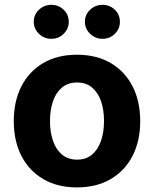

<svg xmlns="http://www.w3.org/2000/svg" viewBox="-20 -785 654 815"><path d="M306.6 10.5Q223.8 10.5 163.6 -24.8Q103.4 -60.1 70.9 -123.4Q38.5 -186.7 38.5 -270.7Q38.5 -355.3 70.9 -418.7Q103.4 -482.1 163.6 -517.4Q223.8 -552.7 306.6 -552.7Q389.6 -552.7 449.9 -517.4Q510.1 -482.1 542.6 -418.7Q575.2 -355.3 575.2 -270.7Q575.2 -186.7 542.6 -123.4Q510.1 -60.1 449.9 -24.8Q389.6 10.5 306.6 10.5ZM307.2 -107.4Q345.1 -107.4 370.4 -128.6Q395.7 -149.8 408.6 -187Q421.5 -224.1 421.5 -271.3Q421.5 -319.1 408.6 -356Q395.7 -392.8 370.4 -413.8Q345.1 -434.8 307.2 -434.8Q269.2 -434.8 243.6 -413.8Q218 -392.8 205.1 -356Q192.2 -319.1 192.2 -271.3Q192.2 -224.1 205.1 -187Q218 -149.8 243.6 -128.6Q269.2 -107.4 307.2 -107.4ZM198.2 -620.3Q167.3 -620.1 145.3 -641.6Q123.2 -663 123.4 -692.2Q123.2 -722.8 145.3 -743.6Q167.3 -764.4 198.2 -764.6Q228.8 -764.4 250.3 -743.6Q271.9 -722.8 271.9 -692.2Q271.9 -663 250.3 -641.6Q228.8 -620.1 198.2 -620.3ZM415.2 -620.3Q384.6 -620.1 362.5 -641.6Q340.4 -663 340.4 -692.2Q340.4 -722.8 362.5 -743.6Q384.6 -764.4 415.2 -764.6Q446.1 -764.4 467.6 -743.6Q489.1 -722.8 488.9 -692.2Q489.1 -663 467.6 -641.6Q446.1 -620.1 415.2 -620.3Z"/></svg>

Font: Inter V
Style: 
Weight: 400
Designer: Rasmus Andersson
Foundry: rsms
Version: Version 4.000;git-a3f224843